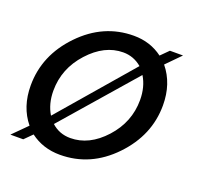

<svg xmlns="http://www.w3.org/2000/svg" viewBox="-101 -639 779 757"><g transform="rotate(20 289.0 -260.5)"><path d="M546 -524 488 -465Q539 -403 539 -312Q539 -186 445 -88Q351 10 223 10Q152 10 99 -30L67 2H13L72 -57Q22 -118 22 -208Q22 -335 116.5 -433Q211 -531 338 -531Q407 -531 459 -492L491 -524ZM321 -455Q243 -455 178 -383.5Q113 -312 113 -219Q113 -164 138 -123L399 -426Q365 -455 321 -455ZM239 -66Q318 -66 382.5 -137Q447 -208 447 -301Q447 -356 422 -397L160 -96Q193 -66 239 -66Z"/></g></svg>

Font: Raleway-v4020 Medium
Style: Italic
Weight: 500
Italic angle: -12°
Designer: Matt McInerney, Pablo Impallari, Rodrigo Fuenzalida
Foundry: Matt McInerney, Pablo Impallari, Rodrigo Fuenzalida
Version: Version 4.020;PS 004.020;hotconv 1.0.88;makeotf.lib2.5.64775